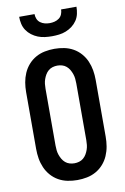

<svg xmlns="http://www.w3.org/2000/svg" viewBox="-103 -1014 706 1082"><g transform="rotate(-10 250.0 -473.5)"><path d="M250 8Q222 8 194.5 2.5Q167 -3 143 -16.5Q119 -30 100.5 -51Q82 -72 71 -97.5Q60 -123 55.5 -150Q51 -177 51 -205V-530Q51 -558 55.5 -585Q60 -612 71 -637.5Q82 -663 100.5 -684Q119 -705 143 -718.5Q167 -732 194.5 -737.5Q222 -743 250 -743Q278 -743 305.5 -737.5Q333 -732 357 -718.5Q381 -705 399.5 -684Q418 -663 429 -637.5Q440 -612 444.5 -585Q449 -558 449 -530V-205Q449 -177 444.5 -150Q440 -123 429 -97.5Q418 -72 399.5 -51Q381 -30 357 -16.5Q333 -3 305.5 2.5Q278 8 250 8ZM250 -88Q264 -88 277.5 -92Q291 -96 301.5 -105Q312 -114 319 -126Q326 -138 330.5 -151Q335 -164 336.5 -177.5Q338 -191 338 -205V-530Q338 -544 336.5 -557.5Q335 -571 330.5 -584Q326 -597 319 -609Q312 -621 301.5 -630Q291 -639 277.5 -643Q264 -647 250 -647Q236 -647 222.5 -643Q209 -639 198.5 -630Q188 -621 181 -609Q174 -597 169.5 -584Q165 -571 163.5 -557.5Q162 -544 162 -530V-205Q162 -191 163.5 -177.5Q165 -164 169.5 -151Q174 -138 181 -126Q188 -114 198.5 -105Q209 -96 222.5 -92Q236 -88 250 -88ZM250 -815Q230 -815 209.5 -817.5Q189 -820 170 -827.5Q151 -835 134.5 -847.5Q118 -860 106.5 -877Q95 -894 90.5 -914.5Q86 -935 86 -955H174Q174 -941 179.5 -927.5Q185 -914 196.5 -905.5Q208 -897 222 -893.5Q236 -890 250 -890Q264 -890 278 -893.5Q292 -897 303.5 -905.5Q315 -914 320.5 -927.5Q326 -941 326 -955H414Q414 -935 409.5 -914.5Q405 -894 393.5 -877Q382 -860 365.5 -847.5Q349 -835 330 -827.5Q311 -820 290.5 -817.5Q270 -815 250 -815Z"/></g></svg>

Font: Iosevka SS18
Style: Bold
Weight: 700
Monospace: yes
Designer: Belleve Invis
Foundry: Belleve Invis
Version: Version 25.1.1; ttfautohint (v1.8.4)